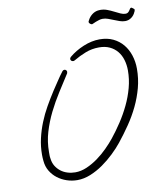

<svg xmlns="http://www.w3.org/2000/svg" viewBox="-100 -1012 972 1124"><g transform="rotate(-10 385.5 -450.0)"><path d="M724.6 -552.7Q724.6 -494.1 710 -439.5Q695.3 -384.8 670.9 -334Q646.5 -283.2 613.8 -235.4Q581.1 -187.5 545.9 -143.6Q522.5 -114.3 490.7 -84Q459 -53.7 422.9 -28.3Q386.7 -2.9 347.2 13.2Q307.6 29.3 268.6 29.3Q236.3 29.3 206.1 19Q175.8 8.8 151.4 -9.8Q127 -28.3 110.8 -55.2Q94.7 -82 91.8 -116.2Q90.8 -125 90.3 -134.3Q89.8 -143.6 89.8 -152.3Q89.8 -202.1 100.6 -249Q111.3 -295.9 129.4 -340.8Q147.5 -385.7 171.4 -427.7Q195.3 -469.7 221.7 -510.7Q239.3 -536.1 256.3 -562.5Q273.4 -588.9 293 -614.3Q298.8 -620.1 304.7 -620.1Q310.5 -620.1 314.9 -615.7Q319.3 -611.3 319.3 -605.5Q319.3 -602.5 317.4 -596.7Q286.1 -547.9 253.4 -496.6Q220.7 -445.3 193.8 -391.1Q167 -336.9 149.9 -279.8Q132.8 -222.7 132.8 -161.1Q132.8 -151.4 132.8 -142.1Q132.8 -132.8 134.8 -122.1Q137.7 -96.7 149.4 -77.6Q161.1 -58.6 178.7 -44.9Q196.3 -31.2 218.8 -24.4Q241.2 -17.6 264.6 -17.6Q298.8 -17.6 333.5 -32.7Q368.2 -47.9 399.9 -70.8Q431.6 -93.8 459.5 -121.6Q487.3 -149.4 507.8 -174.8Q539.1 -213.9 568.4 -258.3Q597.7 -302.7 620.6 -350.6Q643.6 -398.4 657.2 -449.2Q670.9 -500 670.9 -551.8Q670.9 -585 662.1 -614.7Q653.3 -644.5 635.3 -666.5Q617.2 -688.5 590.3 -701.2Q563.5 -713.9 527.3 -713.9Q484.4 -713.9 446.8 -699.2Q409.2 -684.6 373 -663.1Q369.1 -661.1 365.2 -661.1Q358.4 -661.1 354 -665.5Q349.6 -669.9 349.6 -675.8Q349.6 -681.6 355.5 -687.5Q392.6 -718.8 441.9 -739.3Q491.2 -759.8 539.1 -759.8Q584 -759.8 618.7 -743.2Q653.3 -726.6 676.8 -698.2Q700.2 -669.9 712.4 -632.3Q724.6 -594.7 724.6 -552.7ZM771.5 -896.5Q771.5 -894.5 770.5 -889.6Q769.5 -884.8 767.6 -882.8Q759.8 -863.3 743.2 -851.1Q726.6 -838.9 706.1 -838.9Q689.5 -838.9 673.3 -844.7Q657.2 -850.6 641.1 -856.9Q625 -863.3 609.4 -869.1Q593.8 -875 577.1 -875Q566.4 -875 555.7 -871.6Q544.9 -868.2 535.6 -864.7Q526.4 -861.3 520 -857.9Q513.7 -854.5 511.7 -854.5Q505.9 -854.5 499.5 -859.9Q493.2 -865.2 493.2 -871.1Q493.2 -872.1 495.1 -876.5Q497.1 -880.9 498 -881.8Q506.8 -899.4 522.9 -912.1Q539.1 -924.8 558.6 -927.7Q563.5 -928.7 573.2 -928.7Q593.8 -928.7 613.3 -921.4Q632.8 -914.1 650.9 -904.8Q668.9 -895.5 685.1 -888.2Q701.2 -880.9 714.8 -880.9Q724.6 -880.9 730 -885.3Q735.4 -889.6 739.3 -895.5Q743.2 -901.4 746.1 -905.8Q749 -910.2 753.9 -910.2Q755.9 -910.2 763.7 -904.3Q771.5 -898.4 771.5 -896.5Z"/></g></svg>

Font: Calligraffitti
Style: Regular
Weight: 400
Designer: Dathan Boardman
Foundry: Open Window
Version: Version 1.001